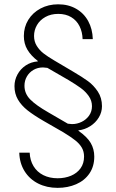

<svg xmlns="http://www.w3.org/2000/svg" viewBox="-20 -737 546 900"><path d="M252.9 -671.9Q218.8 -671.9 192.9 -657.5Q167 -643.1 153.3 -619.4Q139.6 -595.7 139.6 -568.4Q139.6 -542.5 152.3 -522Q165 -501.5 184.3 -486.6Q203.6 -471.7 233.4 -454.1L324.2 -400.4Q365.7 -376 392.3 -356.7Q418.9 -337.4 438.5 -307.9Q458 -278.3 458 -239.3Q458 -210.9 443.1 -186.3Q428.2 -161.6 402.8 -145.5Q377.4 -129.4 347.7 -126V-124Q388.7 -95.2 405.3 -66.7Q421.9 -38.1 421.9 -2.9Q421.9 43 399.2 76.2Q376.5 109.4 337.2 126.5Q297.9 143.6 250 143.6Q199.2 143.6 158.9 123.3Q118.7 103 95.2 65.4Q71.8 27.8 70.3 -21.5H119.1Q120.6 14.6 137.2 42Q153.8 69.3 183.1 84Q212.4 98.6 250 98.6Q284.7 98.6 313 86.7Q341.3 74.7 357.7 51.8Q374 28.8 374 -2.9Q374 -26.4 363.8 -44.4Q353.5 -62.5 333 -78.9Q312.5 -95.2 276.4 -117.2L184.6 -169.9Q138.2 -196.8 109.1 -219.7Q80.1 -242.7 64 -270.3Q47.9 -297.9 47.9 -333Q47.9 -361.8 61.8 -387.7Q75.7 -413.6 100.6 -430.2Q125.5 -446.8 157.2 -449.2V-451.2Q125 -476.1 108.4 -504.2Q91.8 -532.2 91.8 -568.4Q91.8 -609.9 112.5 -643.8Q133.3 -677.7 170.2 -697.3Q207 -716.8 252.9 -716.8Q300.3 -716.8 336.7 -696Q373 -675.3 393.3 -638.4Q413.6 -601.6 415 -553.7H367.2Q366.2 -587.4 352.8 -614.3Q339.4 -641.1 314 -656.5Q288.6 -671.9 252.9 -671.9ZM301.8 -361.3 202.1 -418.9Q188.5 -420.9 181.6 -420.9Q156.7 -420.9 137 -409.4Q117.2 -397.9 106 -378.4Q94.7 -358.9 94.7 -335Q94.7 -298.8 121.1 -271.5Q147.5 -244.1 207 -210L297.9 -157.2Q311.5 -155.3 317.4 -155.3Q341.3 -155.3 362.8 -165.8Q384.3 -176.3 397.7 -195.3Q411.1 -214.4 411.1 -239.3Q411.1 -265.1 396 -286.6Q380.9 -308.1 358.4 -324.5Q335.9 -340.8 301.8 -361.3Z"/></svg>

Font: Pretendard Std ExtraLight
Style: Regular
Weight: 200
Designer: Base glyphs from Inter by Rasmus Andersson; Hangeul glyphs from Noto Sans CJK(Source Han Sans) by Jang Soo-young and Kan
Foundry: Kil Hyung-jin
Version: Version 1.309